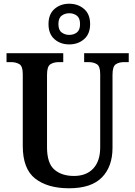

<svg xmlns="http://www.w3.org/2000/svg" viewBox="-20 -999 725 1029"><path d="M350 10Q235 10 168.5 -42Q102 -94 102 -217V-602Q102 -644 84 -655Q66 -666 40 -666H15V-714H319V-666H294Q268 -666 250 -654.5Q232 -643 232 -598V-210Q232 -124 271.5 -90Q311 -56 376 -56Q443 -56 480 -96Q517 -136 517 -209V-602Q517 -644 499 -655Q481 -666 456 -666H431V-714H670V-666H644Q618 -666 600.5 -654.5Q583 -643 583 -598V-207Q583 -106 526 -48Q469 10 350 10ZM351 -761Q304 -761 272 -789Q240 -817 240 -870Q240 -923 272 -951Q304 -979 351 -979Q398 -979 430.5 -951Q463 -923 463 -870Q463 -817 430.5 -789Q398 -761 351 -761ZM351 -812Q375 -812 392 -825Q409 -838 409 -870Q409 -902 392 -915Q375 -928 351 -928Q328 -928 310.5 -915Q293 -902 293 -870Q293 -838 310.5 -825Q328 -812 351 -812Z"/></svg>

Font: Noto Serif SemiCondensed SemiBold
Style: Regular
Weight: 600
Width: 4
Designer: Monotype Design Team
Foundry: Monotype Imaging Inc.
Version: Version 2.013; ttfautohint (v1.8.4.7-5d5b)